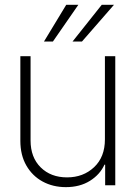

<svg xmlns="http://www.w3.org/2000/svg" viewBox="-20 -769 563 797"><path d="M415.5 -190.4V-535.6H458.5V0H416.5V-85.4H413.6Q395 -44.4 353.3 -18.3Q311.5 7.8 253.4 7.8Q199.7 7.8 157 -15.4Q114.3 -38.6 89.4 -81.8Q64.5 -125 64.5 -184.1V-535.6H106.9V-186Q106.9 -115.7 148.9 -74.2Q190.9 -32.7 258.3 -32.7Q325.7 -32.7 370.6 -75Q415.5 -117.2 415.5 -190.4ZM281.2 -596.7 402.3 -749H453.1L320.3 -596.7ZM162.6 -596.7 254.9 -749H305.2L199.7 -596.7Z"/></svg>

Font: Inter Display Extra Light
Style: Regular
Weight: 200
Designer: Rasmus Andersson
Foundry: rsms
Version: Version 4.000;git-4fc901f